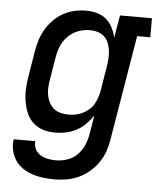

<svg xmlns="http://www.w3.org/2000/svg" viewBox="-53 -584 707 844"><g transform="rotate(5 300.0 -162.5)"><path d="M218 213Q193 213 168 210Q143 207 120.5 199.5Q98 192 78 178.5Q58 165 45 145.5Q32 126 26.5 101.5Q21 77 25 53H120Q119 65 122 77Q125 89 132 98Q139 107 149 113Q159 119 170 122.5Q181 126 193.5 127.5Q206 129 218 129Q243 129 268 120.5Q293 112 311.5 93.5Q330 75 340.5 51Q351 27 355 2L369 -82Q355 -61 337 -43Q319 -25 297 -13.5Q275 -2 251 3Q227 8 204 8Q175 8 149.5 0Q124 -8 105 -26Q86 -44 76 -69Q66 -94 62 -120.5Q58 -147 59.5 -175Q61 -203 66 -231L84 -341Q88 -366 96 -391Q104 -416 117.5 -439Q131 -462 150.5 -481.5Q170 -501 193.5 -514Q217 -527 242.5 -532.5Q268 -538 294 -538Q319 -538 342 -531.5Q365 -525 382.5 -510Q400 -495 410.5 -474Q421 -453 426 -430L443 -530H584V-446H526L449 16Q445 43 436 69Q427 95 411 118.5Q395 142 373 161Q351 180 325 192Q299 204 272 208.5Q245 213 218 213ZM255 -76Q271 -76 286.5 -79Q302 -82 316.5 -89Q331 -96 344 -107Q357 -118 365.5 -132Q374 -146 379 -161.5Q384 -177 387 -192L405 -302Q408 -320 409 -337.5Q410 -355 408 -372Q406 -389 399.5 -405Q393 -421 381 -432.5Q369 -444 352.5 -449Q336 -454 318 -454Q301 -454 284.5 -450.5Q268 -447 252.5 -439Q237 -431 223.5 -418.5Q210 -406 201 -391Q192 -376 186.5 -360Q181 -344 178 -327L160 -217Q157 -200 156.5 -182.5Q156 -165 159.5 -149Q163 -133 171 -118.5Q179 -104 192 -94Q205 -84 221.5 -80Q238 -76 255 -76Z"/></g></svg>

Font: Iosevka Slab Medium Extended
Style: Italic
Weight: 500
Width: 7
Italic angle: -9°
Monospace: yes
Designer: Belleve Invis
Foundry: Belleve Invis
Version: Version 11.1.0; ttfautohint (v1.8.3)